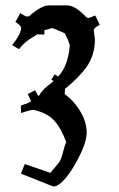

<svg xmlns="http://www.w3.org/2000/svg" viewBox="-20 -614 438 706"><path d="M218.8 -276.9 217.8 -270Q217.8 -269 218.8 -267.1Q252.9 -242.7 275.9 -203.4Q298.8 -164.1 298.8 -126Q298.8 -87.9 261.5 -19.8Q224.1 48.3 192.4 66.9Q179.2 74.7 170.9 69.8L56.6 24.4L71.3 -10.7L165 21.5L191.9 -10.3Q203.6 -22 210.7 -50.8Q217.8 -79.6 223.6 -91.3Q204.1 -144 178.7 -171.4Q153.3 -198.7 104 -210Q90.3 -210 57.6 -198.2L56.6 -226.1Q93.8 -237.3 93.8 -243.2Q93.8 -244.1 82 -268.1L108.9 -282.2Q119.1 -262.7 122.1 -260.3Q135.3 -282.7 153.6 -296.9Q171.9 -311 179.7 -318.8Q177.7 -316.9 176 -316.9Q174.3 -316.9 168.9 -321.3L181.6 -340.8L193.8 -332V-333Q231 -371.1 236.8 -449.2Q234.4 -452.6 231.9 -462.9L218.8 -491.2Q213.9 -493.2 197.3 -500.7Q180.7 -508.3 170.9 -511.2Q157.2 -505.9 143.1 -502.9V-487.3H119.6V-489.3Q115.7 -486.8 103.5 -479.2Q91.3 -471.7 85.4 -467.8Q66.4 -454.1 49.8 -433.1L24.9 -448.2Q57.6 -490.2 57.6 -511.2Q57.6 -520 36.6 -533.2L54.7 -565.9Q73.2 -553.2 79.6 -553.2Q85.9 -553.2 88.9 -556.2Q132.8 -594.2 160.6 -594.2H227.1Q255.9 -594.2 295.9 -552.2Q300.3 -547.9 304.7 -547.9Q309.1 -547.9 330.1 -557.1L346.7 -522.9Q324.7 -511.2 324.7 -502.9L329.1 -470.2Q329.1 -409.7 295.9 -364.3Q268.1 -327.1 218.8 -287.1Z"/></svg>

Font: Eater Caps
Style: Regular
Weight: 400
Version: Version 001.002